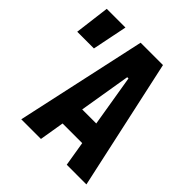

<svg xmlns="http://www.w3.org/2000/svg" viewBox="-187 -827 961 961"><g transform="rotate(45 293.0 -346.5)"><path d="M111.3 0 262.7 -693.4H420.9L572.3 0H433.1L346.2 -523.9H337.4L250.5 0ZM188 -131.3V-250.5H490.7V-131.3ZM-0.5 -507.8 22.9 -693.4H155.3L117.7 -507.8Z"/></g></svg>

Font: Cascadia Code
Style: Regular
Weight: 400
Monospace: yes
Designer: Aaron Bell
Foundry: Saja Typeworks
Version: Version 2106.017